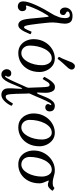

<svg xmlns="http://www.w3.org/2000/svg" viewBox="819 -1704 1128 2839"><g transform="rotate(90 1383.5 -284.0)"><path d="M78.5 -108Q101 -108 114.8 -92Q128.5 -76 128.5 -47.5Q128.5 -21.5 108.2 -2.2Q88 17 59 17Q27 17 5.5 -2.2Q-16 -21.5 -16 -67Q-16 -99.5 -1 -147.5Q14 -195.5 40.2 -253.2Q66.5 -311 100.5 -373Q134.5 -435 172 -495.5Q184 -514.5 188.5 -524.2Q193 -534 196.2 -543.5Q199.5 -553 207.5 -570.5Q222 -601.5 226.8 -630.2Q231.5 -659 231.5 -682Q231.5 -713.5 221.2 -732.8Q211 -752 188 -752Q171 -752 152.5 -743.8Q134 -735.5 134 -718Q134 -708.5 141.8 -703Q149.5 -697.5 160 -692.5Q170.5 -687.5 178.2 -678.8Q186 -670 186 -654Q186 -631 172.2 -618Q158.5 -605 136 -605Q113 -605 94 -626.8Q75 -648.5 75 -683Q75 -726 107.8 -759Q140.5 -792 198 -792Q264 -792 288.8 -762Q313.5 -732 313.5 -674.5Q313.5 -653 309 -623.5Q304.5 -594 300 -562.5Q295.5 -531 295.5 -503Q295.5 -456 302 -399.5Q308.5 -337 315.5 -276.8Q322.5 -216.5 329.8 -169Q337 -121.5 345 -97.5Q347.5 -89.5 352.5 -82.2Q357.5 -75 366.5 -75Q377.5 -75 387.5 -90Q397.5 -105 407 -127.2Q416.5 -149.5 425.5 -171Q429.5 -180 431 -184Q432.5 -188 442.5 -184L456.5 -178.5Q469 -173.5 468.8 -169.5Q468.5 -165.5 463.5 -154Q448 -116.5 429.2 -78.5Q410.5 -40.5 387 -15.2Q363.5 10 333.5 10Q307 10 286.2 -9.5Q265.5 -29 255.5 -64.5Q245.5 -101.5 239.5 -158Q233.5 -214.5 228.2 -280.5Q223 -346.5 214.5 -412Q211 -442 204.8 -439.2Q198.5 -436.5 185.5 -416Q141 -345 109.8 -278.5Q78.5 -212 62 -165.8Q45.5 -119.5 45.5 -108Q45.5 -105.5 48.8 -103.8Q52 -102 54 -102Q56.5 -102 62.2 -105Q68 -108 78.5 -108Z M968 -726.5Q932 -686.5 897 -648.8Q862 -611 837.5 -576.5Q832.5 -569 822.5 -575.5L810 -584Q801.5 -589.5 807 -599.5Q829 -635.5 846.5 -684Q864 -732.5 886 -780.5Q888.5 -785.5 890.8 -789Q893 -792.5 895.5 -796.5Q911.5 -820.5 932 -826Q952.5 -831.5 970.5 -819.5Q989 -807.5 992 -786.5Q995 -765.5 978.5 -741Q976 -737.5 973.8 -734Q971.5 -730.5 968 -726.5ZM542.5 -215Q542.5 -286.5 566.8 -344.2Q591 -402 631.8 -443.8Q672.5 -485.5 723.2 -507.8Q774 -530 826.5 -530Q889 -530 934 -496.8Q979 -463.5 1003.5 -411.8Q1028 -360 1028 -305Q1028 -210 990.8 -139.2Q953.5 -68.5 890.2 -29.2Q827 10 749 10Q680 10 634 -23.2Q588 -56.5 565.2 -108.2Q542.5 -160 542.5 -215ZM637.5 -160Q637.5 -104.5 669 -69.8Q700.5 -35 749.5 -35Q788.5 -35 821 -60.5Q853.5 -86 877.5 -129.8Q901.5 -173.5 914.8 -228Q928 -282.5 928 -340Q928 -377 916.2 -410.2Q904.5 -443.5 881.8 -464.2Q859 -485 826 -485Q782 -485 747 -456.2Q712 -427.5 687.5 -380.2Q663 -333 650.2 -275.5Q637.5 -218 637.5 -160Z M986.5 179Q986.5 153.5 1002.8 133.8Q1019 114 1048 114Q1071.5 114 1084.8 126.5Q1098 139 1098 158Q1098 178 1091 182.8Q1084 187.5 1084 196Q1084 205 1092.5 205Q1100.5 205 1114.2 183.8Q1128 162.5 1144.8 127.8Q1161.5 93 1180 51.2Q1198.5 9.5 1217 -32.5Q1235.5 -74.5 1252 -109Q1261 -128 1261 -143.2Q1261 -158.5 1259.5 -182Q1258.5 -202.5 1257.2 -239.2Q1256 -276 1254.5 -316Q1253 -356 1250.8 -387.5Q1248.5 -419 1245 -429.5Q1242.5 -437.5 1236.8 -445.2Q1231 -453 1218 -453Q1197 -453 1178.2 -425.2Q1159.5 -397.5 1139 -362Q1134 -354 1132 -351.8Q1130 -349.5 1122.5 -355L1108.5 -365.5Q1101 -371 1100.5 -373.8Q1100 -376.5 1104 -384Q1125 -423.5 1147.8 -457Q1170.5 -490.5 1196 -511.2Q1221.5 -532 1249 -532Q1286.5 -532 1304.8 -508.5Q1323 -485 1330.5 -448.5Q1335.5 -426 1335.5 -393Q1335.5 -360 1333.8 -330.8Q1332 -301.5 1331.5 -290Q1330 -265 1337.8 -266Q1345.5 -267 1355.5 -288Q1369.5 -318.5 1385 -359.5Q1400.5 -400.5 1420 -439.5Q1439.5 -478.5 1466 -504.2Q1492.5 -530 1528.5 -530Q1565 -530 1587.8 -511.5Q1610.5 -493 1610.5 -454Q1610.5 -425 1594 -407Q1577.5 -389 1547.5 -389Q1527.5 -389 1514.8 -401Q1502 -413 1502 -428Q1502.5 -444.5 1509.2 -452.2Q1516 -460 1516 -468Q1516 -478 1507.5 -478Q1498 -478 1483.5 -455.2Q1469 -432.5 1451.8 -396Q1434.5 -359.5 1416.5 -317Q1398.5 -274.5 1381.2 -234.2Q1364 -194 1350 -165Q1343 -150.5 1345 -140.2Q1347 -130 1347.5 -111Q1348.5 -82.5 1349 -41.8Q1349.5 -1 1350.8 42Q1352 85 1355.8 121.2Q1359.5 157.5 1366 177.5Q1368.5 185.5 1374.5 190.8Q1380.5 196 1394 196Q1418 196 1441.8 167Q1465.5 138 1483.5 106Q1488.5 97.5 1491 92.8Q1493.5 88 1503.5 93L1515 99Q1526 104.5 1527.2 107.8Q1528.5 111 1523 122.5Q1495 180 1452.2 220Q1409.5 260 1366 260Q1325 260 1299.8 236.8Q1274.5 213.5 1271 176.5Q1268 140.5 1269.5 103Q1271 65.5 1273.8 32.5Q1276.5 -0.5 1276.5 -22Q1276.5 -47.5 1272.8 -48.5Q1269 -49.5 1259.5 -30Q1239.5 12 1220.5 62Q1201.5 112 1179.5 157.2Q1157.5 202.5 1130.2 231.2Q1103 260 1066.5 260Q1030 260 1008.2 235.2Q986.5 210.5 986.5 179Z M1641 -215Q1641 -286.5 1665.2 -344.2Q1689.5 -402 1730.2 -443.8Q1771 -485.5 1821.8 -507.8Q1872.5 -530 1925 -530Q1987.5 -530 2032.5 -496.8Q2077.5 -463.5 2102 -411.8Q2126.5 -360 2126.5 -305Q2126.5 -210 2089.2 -139.2Q2052 -68.5 1988.8 -29.2Q1925.5 10 1847.5 10Q1778.5 10 1732.5 -23.2Q1686.5 -56.5 1663.8 -108.2Q1641 -160 1641 -215ZM1736 -160Q1736 -104.5 1767.5 -69.8Q1799 -35 1848 -35Q1887 -35 1919.5 -60.5Q1952 -86 1976 -129.8Q2000 -173.5 2013.2 -228Q2026.5 -282.5 2026.5 -340Q2026.5 -377 2014.8 -410.2Q2003 -443.5 1980.2 -464.2Q1957.5 -485 1924.5 -485Q1880.5 -485 1845.5 -456.2Q1810.5 -427.5 1786 -380.2Q1761.5 -333 1748.8 -275.5Q1736 -218 1736 -160Z M2478 -530Q2510 -530 2532 -525.2Q2554 -520.5 2573.5 -514.5Q2593 -508.5 2616.2 -503.8Q2639.5 -499 2673.5 -499Q2690.5 -499 2704.8 -502.2Q2719 -505.5 2729 -513.5Q2736.5 -519.5 2740.2 -522.5Q2744 -525.5 2753 -520L2772 -507.5Q2780 -502.5 2782.5 -498.5Q2785 -494.5 2779 -486.5Q2759.5 -460.5 2739.2 -444Q2719 -427.5 2698 -427.5Q2685.5 -427.5 2673.5 -430.2Q2661.5 -433 2651.5 -437Q2637.5 -442 2634.2 -439Q2631 -436 2640 -418Q2653.5 -391.5 2664 -361Q2674.5 -330.5 2674.5 -305Q2674.5 -210 2637.2 -139.2Q2600 -68.5 2536.8 -29.2Q2473.5 10 2395.5 10Q2326.5 10 2280.5 -23.2Q2234.5 -56.5 2211.8 -108.2Q2189 -160 2189 -215Q2189 -286.5 2214 -344.2Q2239 -402 2280.8 -443.8Q2322.5 -485.5 2374 -507.8Q2425.5 -530 2478 -530ZM2284 -160Q2284 -104.5 2315.5 -69.8Q2347 -35 2396 -35Q2435 -35 2467.5 -60.5Q2500 -86 2524 -129.8Q2548 -173.5 2561.2 -228Q2574.5 -282.5 2574.5 -340Q2574.5 -377 2562.8 -410.2Q2551 -443.5 2528.2 -464.2Q2505.5 -485 2472.5 -485Q2428.5 -485 2393.5 -456.2Q2358.5 -427.5 2334 -380.2Q2309.5 -333 2296.8 -275.5Q2284 -218 2284 -160Z"/></g></svg>

Font: Besley
Style: Italic
Weight: 400
Italic angle: -13°
Designer: Owen Earl
Foundry: indestructible type*
Version: Version 4.000; ttfautohint (v1.8.4.7-5d5b)